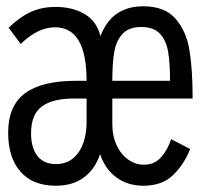

<svg xmlns="http://www.w3.org/2000/svg" viewBox="-20 -580 640 612"><path d="M6 -157Q6 -243 59.8 -282.8Q113.5 -322.5 223 -322.5H256Q256 -493 155.5 -493Q128 -493 101.2 -480Q74.5 -467 46 -440L7.5 -491.5Q45 -527.5 80 -542.8Q115 -558 156.5 -558Q212 -558 250.5 -534.8Q289 -511.5 300 -465Q320.5 -516 354.8 -538Q389 -560 436.5 -560Q505 -560 539.5 -520.5Q574 -481 584 -419.5Q594 -358 594 -266H338V-185Q338 -146.5 351.8 -117Q365.5 -87.5 388.8 -71.2Q412 -55 438.5 -55Q472.5 -55 493.5 -78.8Q514.5 -102.5 525.5 -136.5L586 -105Q568 -58 532.8 -23Q497.5 12 437 12Q386.5 12 350.2 -15.2Q314 -42.5 299 -89Q284 -42.5 248.5 -15.2Q213 12 158 12Q84.5 12 45.2 -32.8Q6 -77.5 6 -157ZM256 -189V-266H216Q147.5 -266 113.2 -240.5Q79 -215 79 -155Q79 -109 99.2 -83Q119.5 -57 158 -57Q191.5 -57 213.5 -76Q235.5 -95 245.8 -125Q256 -155 256 -189ZM430.5 -494Q391 -494 370.8 -472.2Q350.5 -450.5 344.2 -414.5Q338 -378.5 338 -322.5H522Q522 -378.5 516 -414.5Q510 -450.5 490 -472.2Q470 -494 430.5 -494Z"/></svg>

Font: JuliaMono Light
Style: Regular
Weight: 300
Monospace: yes
Designer: cormullion
Foundry: corm
Version: Version 0.054; ttfautohint (v1.8.4)